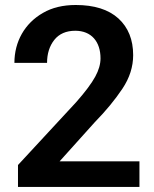

<svg xmlns="http://www.w3.org/2000/svg" viewBox="-20 -741 611 761"><path d="M216.3 -101.6 355 -255.9C400.4 -302.2 437 -347.2 465.3 -389.6C493.7 -432.1 507.8 -476.6 507.8 -522.5C507.8 -583.5 488.3 -632.3 449.2 -668C409.7 -703.6 353.5 -721.2 280.3 -721.2C230 -721.2 186.5 -710.9 150.4 -689.9C77.6 -648.4 37.1 -575.7 37.1 -491.7H166.5C166.5 -528.3 176.3 -559.1 195.3 -583C214.4 -606.9 242.2 -619.1 278.3 -619.1C342.3 -619.1 378.4 -575.7 378.4 -509.8C378.4 -486.8 371.6 -462.9 357.4 -437C343.3 -411.1 318.4 -377.4 282.2 -336.4L51.3 -86.9V0H532.7V-101.6Z"/></svg>

Font: Vazirmatn SemiBold
Style: Regular
Weight: 600
Designer: Saber Rastikerdar
Foundry: Saber Rastikerdar
Version: Version 33.003